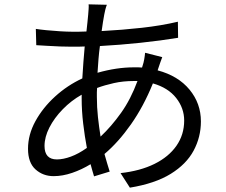

<svg xmlns="http://www.w3.org/2000/svg" viewBox="-20 -814 1040 884"><path d="M472 -792Q468 -782 465 -770Q462 -758 460 -747Q457 -731 454 -712Q451 -693 448 -671Q543 -676 633 -686Q723 -696 799 -714L800 -640Q721 -627 626.5 -617Q532 -607 440 -602Q436 -573 433.5 -542Q431 -511 429 -479Q517 -504 597 -504Q607 -504 616 -504Q625 -504 634 -503Q636 -509 637 -513Q641 -524 644 -541Q647 -558 648 -571L727 -551Q723 -541 717 -523.5Q711 -506 707 -494Q707 -493 706.5 -492.5Q706 -492 706 -490Q800 -465 852.5 -401.5Q905 -338 905 -255Q905 -183 871.5 -120.5Q838 -58 766 -13.5Q694 31 578 50L535 -17Q626 -27 691.5 -59.5Q757 -92 792.5 -143Q828 -194 828 -259Q828 -316 791 -363Q754 -410 684 -430Q641 -324 583 -241.5Q525 -159 461 -105Q473 -62 485 -24L413 -2Q409 -15 405 -29Q401 -43 397 -58Q356 -33 312 -18Q268 -3 227 -3Q178 -3 143.5 -34Q109 -65 109 -129Q109 -194 143 -256Q177 -318 233.5 -369.5Q290 -421 359 -453Q361 -491 364 -528Q367 -565 370 -600Q354 -599 339 -599Q324 -599 309 -599Q288 -599 257.5 -600Q227 -601 197.5 -603Q168 -605 147 -606L145 -681Q163 -678 193.5 -675Q224 -672 256.5 -670Q289 -668 310 -668Q327 -668 344 -668Q361 -668 378 -669Q380 -691 382.5 -710.5Q385 -730 386 -746Q387 -760 388 -772.5Q389 -785 388 -794ZM426 -368Q426 -320 431 -274.5Q436 -229 443 -185Q493 -232 537.5 -294.5Q582 -357 613 -441Q609 -441 605 -441Q601 -441 596 -441Q547 -441 504.5 -431.5Q462 -422 427 -409Q426 -399 426 -389Q426 -379 426 -368ZM185 -142Q185 -80 242 -80Q271 -80 306.5 -93Q342 -106 380 -133Q370 -186 363 -245Q356 -304 356 -360Q356 -365 356 -369.5Q356 -374 356 -378Q308 -351 269 -311Q230 -271 207.5 -227Q185 -183 185 -142Z"/></svg>

Font: Chiron Sans HK TT
Style: Regular
Weight: 400
Designer: Ryoko NISHIZUKA 西塚涼子 (kana, bopomofo & ideographs); Paul D. Hunt (Latin, Greek & Cyrillic); Sandoll Communications 산돌커뮤니
Foundry: Adobe
Version: Version 2.022;hotconv 1.0.109;makeotfexe 2.5.65596